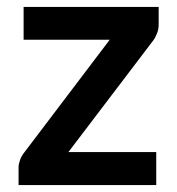

<svg xmlns="http://www.w3.org/2000/svg" viewBox="-20 -533 510 553"><path d="M437 -462Q437 -449 432.2 -436.8Q427.5 -424.5 421 -416L177 -95H430V0H33.5V-51.5Q33.5 -60 37.5 -71.8Q41.5 -83.5 50 -94L296 -418.5H48V-513H437Z"/></svg>

Font: Lato TR
Style: Bold
Weight: 700
Designer: Lukasz Dziedzic
Foundry: tyPoland Lukasz Dziedzic
Version: Version 1.104 2013